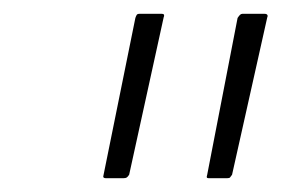

<svg xmlns="http://www.w3.org/2000/svg" viewBox="-20 -728 408 278"><path d="M133 -470Q131 -470 130 -471Q129 -472 130 -475L176 -702Q177 -705 178 -706.5Q179 -708 182 -708H214Q217 -708 217.5 -706.5Q218 -705 217 -703L167 -475Q165 -472 163.5 -471Q162 -470 159 -470ZM282 -470Q280 -470 279.5 -471Q279 -472 280 -475L324 -702Q326 -705 327.5 -706.5Q329 -708 331 -708H363Q366 -708 367 -706.5Q368 -705 367 -703L316 -475Q314 -472 313 -471Q312 -470 309 -470Z"/></svg>

Font: Glory ExtraLight
Style: Italic
Weight: 250
Italic angle: -12°
Version: Version 1.011